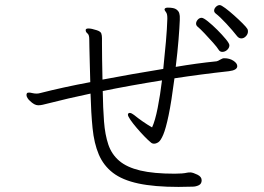

<svg xmlns="http://www.w3.org/2000/svg" viewBox="-20 -767 1040 755"><path d="M929 -616Q920 -616 913 -624Q895 -647 870 -674Q845 -701 828 -714Q822 -719 822 -725Q822 -733 829 -740Q836 -747 844 -747Q850 -747 866 -735Q882 -723 900.5 -706.5Q919 -690 934 -675Q949 -660 953 -653Q955 -650 955 -643Q955 -633 947 -624.5Q939 -616 929 -616ZM862 -538Q883 -538 898 -528Q913 -518 913 -507Q913 -491 880 -487Q825 -481 771.5 -474Q718 -467 666 -459Q654 -366 643 -313.5Q632 -261 622 -237.5Q612 -214 603 -208Q594 -202 586 -202Q578 -202 573 -207Q563 -215 548 -230.5Q533 -246 518 -263.5Q503 -281 493 -295.5Q483 -310 483 -316Q483 -319 485 -321Q486 -323 490 -323Q494 -323 498.5 -320.5Q503 -318 507 -315Q523 -302 541 -289.5Q559 -277 578 -266Q590 -292 600 -342.5Q610 -393 617 -451Q492 -431 384 -409Q385 -342 389 -289.5Q393 -237 406 -198.5Q419 -160 449 -134.5Q479 -109 531.5 -96.5Q584 -84 667 -84Q682 -84 695 -85Q708 -86 716 -88Q720 -89 730 -89Q740 -88 756.5 -80Q773 -72 773 -58Q773 -44 761.5 -38.5Q750 -33 737 -33Q723 -33 709.5 -32.5Q696 -32 682 -32Q587 -32 524 -45.5Q461 -59 424 -87.5Q387 -116 368.5 -159.5Q350 -203 344 -263Q338 -323 336 -399Q246 -380 168 -360Q156 -357 147.5 -355Q139 -353 130 -353Q115 -353 97 -371Q93 -374 88.5 -381Q84 -388 84 -394Q84 -396 85.5 -399.5Q87 -403 94 -403Q99 -403 107 -401Q115 -399 124 -399Q128 -399 131 -399.5Q134 -400 138 -401Q181 -412 231 -423Q281 -434 335 -444Q334 -483 333 -519.5Q332 -556 331.5 -581.5Q331 -607 331 -613Q331 -630 324 -635.5Q317 -641 317 -648V-649Q317 -655 328 -655Q340 -655 361 -648Q376 -643 378.5 -635Q381 -627 381 -617V-595Q381 -573 381.5 -534.5Q382 -496 383 -454Q440 -465 500.5 -475.5Q561 -486 622 -496Q628 -552 632.5 -604Q637 -656 638 -693V-696Q638 -713 632.5 -719.5Q627 -726 627 -730V-731Q629 -737 640 -737Q664 -737 673.5 -730Q683 -723 685 -714.5Q687 -706 687 -702V-688Q686 -660 682 -610.5Q678 -561 671 -504Q712 -511 752 -516.5Q792 -522 832 -526Q837 -527 846 -532.5Q855 -538 861 -538ZM882 -589Q882 -579 873.5 -571Q865 -563 854 -563Q845 -563 840 -571Q834 -581 818 -599Q802 -617 784.5 -635.5Q767 -654 756 -663Q751 -668 751 -674Q751 -682 757.5 -689.5Q764 -697 773 -697Q780 -697 797.5 -683Q815 -669 834.5 -649.5Q854 -630 868 -613Q882 -596 882 -589Z"/></svg>

Font: Moon Stars Kai T Light
Style: Regular
Weight: 300
Designer: GuiWonder
Version: Version 1.101